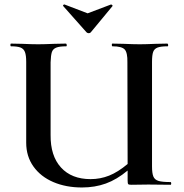

<svg xmlns="http://www.w3.org/2000/svg" viewBox="-20 -818 815 850"><path d="M735 0 637 -1 561 0Q550 0 547.5 -3Q545 -6 545 -19V-63Q497 -23 448.5 -5.5Q400 12 343 12Q272 12 216 -12Q160 -36 128 -81Q96 -126 96 -186V-544Q96 -573 90.5 -587.5Q85 -602 71 -607.5Q57 -613 29 -613Q26 -613 26 -619Q26 -625 29 -625L78 -624Q120 -622 149 -622Q175 -622 221 -624L271 -625Q275 -625 275.5 -619Q276 -613 273 -613Q243 -613 228.5 -607Q214 -601 209.5 -587Q205 -573 204 -542V-221Q203 -128 250 -76.5Q297 -25 381 -25Q424 -25 463 -40.5Q502 -56 545 -92L544 -542Q545 -585 532 -599Q519 -613 478 -613Q475 -613 475 -619Q475 -625 477 -625L527 -624Q571 -622 599 -622Q624 -622 670 -624L720 -625Q724 -625 724.5 -619Q725 -613 722 -613Q692 -613 677.5 -607.5Q663 -602 658 -588Q653 -574 653 -544V-81Q653 -51 659 -36.5Q665 -22 682 -17Q699 -12 735 -12Q738 -12 738 -6Q738 0 735 0ZM260 -791 259 -793Q259 -795 261.5 -797Q264 -799 266 -798L368 -759L471 -798Q473 -799 476.5 -795.5Q480 -792 478 -791L382 -675Q379 -671 373 -671Q367 -671 363 -675Z"/></svg>

Font: Cormorant Upright
Style: Bold
Weight: 700
Designer: Christian Thalmann (Catharsis Fonts)
Foundry: Catharsis Fonts
Version: Version 3.302